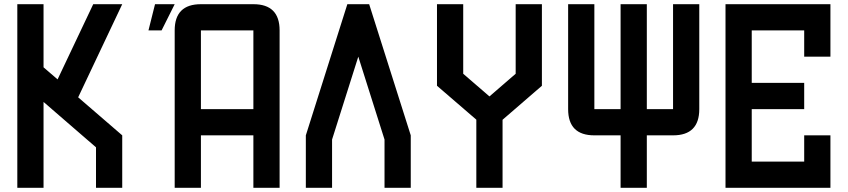

<svg xmlns="http://www.w3.org/2000/svg" viewBox="-20 -895 4040 915"><path d="M187.5 0H62.5V-875H187.5V-574.2L254.4 -516.6L424.3 -875H562.5L352.5 -431.2L562.5 -250V0H437.5V-192.9L187.5 -409.2Z M937.5 -250V0H812.5V-750Q812.5 -875 937.5 -875H1187.5Q1312.5 -875 1312.5 -750V0H1187.5V-250ZM937.5 -375H1187.5V-750H937.5ZM750 -750H687.5L718.8 -875H812.5Z M1937.5 0H1812.5V-230L1687.5 -625L1562.5 -230V0H1437.5V-250L1635.3 -875H1739.3L1937.5 -250Z M2062.5 -875H2187.5V-543.5L2312.5 -435.5L2437.5 -543.5V-875H2562.5V-486.3L2375 -324.2V0H2250V-324.7L2062.5 -486.3Z M3187.5 -875H3312.5V-375Q3312.5 -250 3187.5 -250H3062.5V0H2937.5V-250H2812.5Q2687.5 -250 2687.5 -375V-875H2812.5V-375H2937.5V-875H3062.5V-375H3187.5Z M3812.5 -500V-375H3562.5V-125H3812.5V-250H3937.5V0H3437.5V-875H3937.5V-625H3812.5V-750H3562.5V-500Z"/></svg>

Font: Oldtimer
Style: Regular
Weight: 400
Designer: GGBotNet
Foundry: GGBotNet
Version: 1.00